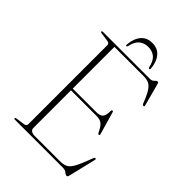

<svg xmlns="http://www.w3.org/2000/svg" viewBox="-252 -958 1081 1081"><g transform="rotate(45 289.0 -417.5)"><path d="M53 -695Q53 -700 61 -700H436.5Q451.5 -700 460.5 -710.2Q469.5 -720.5 477 -720.5Q483 -720.5 485.5 -711L522 -575Q524.5 -567.5 517.5 -566.5Q510.5 -566 507.5 -573Q489 -621 474 -645.2Q459 -669.5 441.5 -677.8Q424 -686 397 -686H166.5V-354H352.5Q383 -354 395 -367Q407 -380 406.5 -415.5Q406.5 -423.5 411.5 -424.5Q417.5 -427 420 -416.5L458.5 -283Q461 -275 454.5 -274Q449 -273 445.5 -279.5Q428.5 -316 413.2 -328Q398 -340 369.5 -340H166.5V-40.5Q166.5 -14 206.5 -14H406Q434 -14 452 -23.8Q470 -33.5 486.2 -65Q502.5 -96.5 526 -160.5Q528.5 -167.5 533.5 -167.5Q541 -167.5 538.5 -157L499 7.5Q496.5 18 489.5 18Q480.5 18 471 9Q461.5 0 440.5 0H61Q53 0 53 -5Q53 -10 62 -11L112 -18Q131.5 -20 131.5 -35.5V-664.5Q131.5 -680 112 -682L62 -689Q53 -690 53 -695ZM302 -821Q270 -821 248.2 -803.2Q226.5 -785.5 217.5 -743.5Q216 -736.5 211.5 -736.5Q206 -736.5 206.5 -744.5Q209.5 -792.5 233.8 -822.8Q258 -853 302 -853Q346 -853 370.2 -822.8Q394.5 -792.5 398 -744.5Q398 -736.5 392.5 -736.5Q388 -736.5 386 -743.5Q377 -785.5 355.5 -803.2Q334 -821 302 -821Z"/></g></svg>

Font: Fraunces 72pt S000 Thin
Style: Regular
Weight: 100
Version: Version 1.000; ttfautohint (v1.8.3)